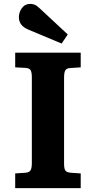

<svg xmlns="http://www.w3.org/2000/svg" viewBox="-20 -972 496 992"><path d="M58.5 0V-76L111.5 -79.5Q131 -81 137.7 -91.8Q144.5 -102.5 144.5 -130V-573.5Q144.5 -598 138.2 -609.2Q132 -620.5 108 -621.5L58.5 -624V-700H397V-624L343.5 -620.5Q324.5 -619.5 317.8 -609.2Q311 -599 311 -570V-126.5Q311 -101.5 317.3 -91.5Q323.5 -81.5 345.5 -79.5L397 -76V0ZM298.5 -747 130 -817.5Q102.5 -828.5 90 -844.8Q77.5 -861 77.5 -883Q77.5 -908.5 93.2 -930.3Q109 -952 137.5 -952Q148.5 -952 159.8 -947.3Q171 -942.5 185.5 -928.5L330 -794Z"/></svg>

Font: Literata Variable Black
Style: Regular
Weight: 900
Designer: Latin by Veronika Burian and Jose Scaglione. Greek by Irene Vlachou. Cyrillic by Vera Evstafieva.
Foundry: TypeTogether
Version: Version 3.021